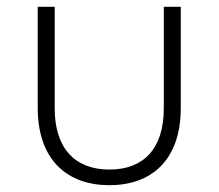

<svg xmlns="http://www.w3.org/2000/svg" viewBox="-20 -541 643 565"><path d="M302 4C423 4 512 -67 512 -224V-521H462V-222C462 -104 403 -42 302 -42C201 -42 141 -104 141 -222V-521H91V-224C91 -67 181 4 302 4Z"/></svg>

Font: Chess Sans Light
Style: Regular
Weight: 300
Designer: Wolf Bōese
Foundry: Wolf Bōese
Version: Version 7.223;Glyphs 3.3 (3306)